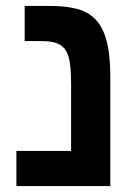

<svg xmlns="http://www.w3.org/2000/svg" viewBox="-20 -626 471 646"><path d="M351.1 -367.2V0H35.2V-118.2H219.2V-341.8Q219.2 -407.7 210.4 -436Q201.7 -463.9 181.2 -475.8Q160.6 -487.8 121.1 -487.8H63V-606H146Q230 -606 271.5 -583.5Q313 -561 332 -509.8Q351.1 -458.5 351.1 -367.2Z"/></svg>

Font: Arimo
Style: Bold
Weight: 700
Designer: Steve Matteson
Foundry: Monotype Imaging Inc.
Version: Version 1.33